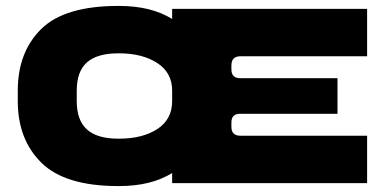

<svg xmlns="http://www.w3.org/2000/svg" viewBox="-20 -618 1309 648"><path d="M761 -397V-384Q761 -354 791 -354H1119V-234H791Q776 -234 768.5 -227Q761 -220 761 -204V-190Q761 -160 791 -160H1219V0H561V-34Q490 10 382 10H379Q200 10 120 -68.5Q40 -147 40 -277V-312Q40 -442 119 -520Q198 -598 379 -598H382Q490 -598 561 -554V-588H1219V-428H791Q761 -428 761 -397ZM561 -277V-312Q561 -373 510.5 -405.5Q460 -438 382 -438H379Q308 -438 273.5 -407.5Q239 -377 239 -312V-277Q239 -212 273.5 -181Q308 -150 379 -150H382Q461 -150 511 -182.5Q561 -215 561 -277Z"/></svg>

Font: Dashboard
Style: Regular
Weight: 400
Designer: jaiki
Version: Version 1.000